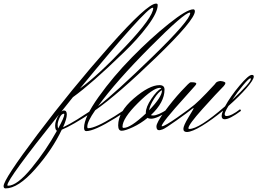

<svg xmlns="http://www.w3.org/2000/svg" viewBox="-283 -728 1433 1069"><path d="M75 -91Q75 -95 73 -95Q59 -95 48.5 -72Q38 -49 38 -33.5Q38 -18 41 -13Q75 -75 75 -91ZM570 -683Q570 -685 567 -685Q532 -685 162 -235Q263 -308 416.5 -470.5Q570 -633 570 -683ZM-242 303Q-242 306 -238 306Q-188 306 -107.5 208Q-27 110 34 0Q24 -4 24 -29.5Q24 -55 45 -90Q-242 269 -242 303ZM586 -708Q595 -708 595 -700Q595 -659 539 -584Q483 -509 402 -432Q227 -262 123 -187L59 -107Q67 -113 73 -113Q89 -113 89 -90Q89 -67 68 -19Q105 -37 147 -63L234 -119L235 -106Q117 -28 61 -6Q8 106 -87 213.5Q-182 321 -252 321Q-263 321 -263 308Q-263 271 -74 20Q115 -231 326 -469.5Q537 -708 586 -708Z M774 -658Q744 -658 553 -466Q362 -274 263 -137Q355 -207 565.5 -411.5Q776 -616 776 -655Q776 -657 774 -658ZM793 -676Q802 -676 802 -665Q802 -617 587.5 -409.5Q373 -202 247 -114Q203 -51 203 -23Q203 -14 207 -14Q248 -14 354 -80L414 -119L415 -106Q390 -90 358 -70Q242 2 197 2Q185 2 185 -17Q185 -75 266 -188.5Q347 -302 451.5 -408.5Q556 -515 656.5 -595.5Q757 -676 793 -676Z M619 -225V-226Q599 -216 575 -178.5Q551 -141 547 -114Q619 -188 619 -225ZM406 -16Q444 -16 529 -96V-101Q529 -132 559.5 -177.5Q590 -223 615 -236Q612 -239 607 -239Q570 -239 484.5 -154Q399 -69 399 -22Q399 -16 406 -16ZM375 -30Q375 -105 461.5 -179.5Q548 -254 605 -254Q633 -254 633 -229Q633 -158 557 -87Q563 -85 569 -85Q597 -85 650 -120L655 -110Q591 -67 558 -67Q545 -67 539 -72Q500 -40 457 -20Q414 0 394.5 0Q375 0 375 -30Z M1111 -292Q1103 -292 1071 -254Q1039 -216 1010 -172Q1114 -269 1114 -289Q1114 -292 1111 -292ZM785 -270Q810 -270 810 -262Q810 -259 804 -251.5Q798 -244 750 -191Q617 -44 617 -26Q617 -25 619 -25Q634 -25 704 -74Q774 -123 800.5 -145.5Q827 -168 867.5 -210.5Q908 -253 912.5 -258.5Q917 -264 919 -267Q926 -275 944 -277Q972 -274 972 -265Q972 -260 963 -249Q924 -210 845 -122Q766 -34 766 -14Q766 -10 771 -10Q825 -10 970 -136Q1000 -191 1050.5 -251Q1101 -311 1119 -311Q1130 -311 1130 -302Q1130 -284 1089.5 -237.5Q1049 -191 989 -138Q968 -104 968 -93Q968 -82 978 -82Q1005 -82 1054 -120L1059 -111Q996 -64 968 -64Q951 -64 951 -83Q951 -93 959 -112Q897 -61 842 -27.5Q787 6 758 7Q738 7 738 -10.5Q738 -28 766.5 -75Q795 -122 795 -124Q795 -126 794 -126Q791 -126 778 -115Q765 -104 700.5 -58Q636 -12 622 -7.5Q608 -3 603 -3Q588 -3 588 -24Q588 -45 633.5 -107Q679 -169 725.5 -219.5Q772 -270 778 -270Z"/></svg>

Font: Herr Von Muellerhoff
Style: Regular
Weight: 400
Version: Version 1.000